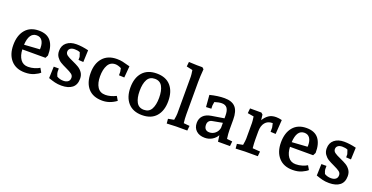

<svg xmlns="http://www.w3.org/2000/svg" viewBox="-28 -1496 4347 2244"><g transform="rotate(20 2145.0 -374.0)"><path d="M45 -245Q45 -365 104 -435Q163 -505 271 -505Q374 -505 422 -442.5Q470 -380 468 -267L450 -232H162Q165 -156 198 -109.5Q231 -63 293 -63Q333 -63 372 -75Q411 -87 434 -102L463 -52Q441 -31 393.5 -9.5Q346 12 280 12Q169 12 107 -57.5Q45 -127 45 -245ZM355 -303Q356 -309 356 -321Q356 -378 333 -411Q310 -444 265 -444Q171 -444 162 -290Z M571 -24 576 -168H639V-126Q639 -110 655 -73Q691 -51 737 -51Q772 -51 793.5 -67Q815 -83 815 -115Q815 -143 792 -160.5Q769 -178 719 -201Q671 -223 642.5 -240.5Q614 -258 592.5 -288.5Q571 -319 571 -362Q571 -430 617 -467.5Q663 -505 738 -505Q806 -505 888 -485L882 -337L821 -341V-379Q821 -384 804 -431Q776 -443 738 -443Q703 -443 683.5 -428Q664 -413 664 -387Q664 -361 688 -343.5Q712 -326 761 -305Q810 -283 840 -265Q870 -247 892 -216Q914 -185 914 -140Q914 -64 866.5 -27Q819 10 735 10Q689 10 652.5 1Q616 -8 571 -24Z M1006 -247Q1006 -366 1067.5 -435.5Q1129 -505 1242 -505Q1281 -505 1313 -498Q1345 -491 1406 -474L1394 -331L1327 -334V-376Q1325 -395 1319 -420Q1277 -441 1245 -441Q1183 -441 1153 -387.5Q1123 -334 1123 -247Q1123 -164 1155 -114Q1187 -64 1254 -64Q1316 -64 1386 -99L1416 -48Q1335 12 1243 12Q1127 12 1066.5 -56.5Q1006 -125 1006 -247Z M1501 -246Q1501 -367 1562 -436Q1623 -505 1737 -505Q1851 -505 1911.5 -436Q1972 -367 1972 -246Q1972 -126 1911.5 -57Q1851 12 1737 12Q1624 12 1562.5 -57.5Q1501 -127 1501 -246ZM1858 -246Q1858 -335 1829.5 -387Q1801 -439 1737 -439Q1673 -439 1644.5 -387Q1616 -335 1616 -246Q1616 -158 1644.5 -106Q1673 -54 1737 -54Q1801 -54 1829.5 -106Q1858 -158 1858 -246Z M2039 -52 2111 -66Q2121 -122 2121 -146V-605Q2121 -629 2112 -685L2036 -702L2042 -760L2143 -756H2211L2231 -738Q2223 -642 2223 -575V-176Q2223 -120 2230 -67L2304 -60L2298 0H2158Q2139 0 2044 5Z M2371 -123Q2371 -177 2404 -212Q2437 -247 2504 -258L2658 -283V-317Q2658 -379 2636.5 -408.5Q2615 -438 2570 -438Q2532 -438 2481 -421L2474 -377L2475 -336L2410 -333L2398 -480Q2498 -505 2579 -505Q2672 -505 2715.5 -457Q2759 -409 2759 -304V-176Q2759 -130 2768 -67L2835 -60L2829 0H2680L2669 -77Q2647 -38 2607 -14Q2567 10 2517 10Q2450 10 2410.5 -26Q2371 -62 2371 -123ZM2546 -68Q2588 -68 2619 -95Q2650 -122 2658 -164V-227L2539 -205Q2510 -201 2495 -184Q2480 -167 2480 -140Q2480 -105 2497 -86.5Q2514 -68 2546 -68Z M2896 -52 2968 -66Q2978 -122 2978 -146V-343Q2978 -364 2970 -420L2893 -433L2899 -494H3040L3060 -476L3068 -409Q3093 -452 3129.5 -477.5Q3166 -503 3221 -503Q3254 -503 3294 -493L3282 -316L3218 -319V-372Q3218 -377 3207 -423H3202Q3145 -423 3113 -383.5Q3081 -344 3081 -274V-176Q3081 -129 3087 -67L3181 -60L3175 0H3015Q2996 0 2901 5Z M3374 -245Q3374 -365 3433 -435Q3492 -505 3600 -505Q3703 -505 3751 -442.5Q3799 -380 3797 -267L3779 -232H3491Q3494 -156 3527 -109.5Q3560 -63 3622 -63Q3662 -63 3701 -75Q3740 -87 3763 -102L3792 -52Q3770 -31 3722.5 -9.5Q3675 12 3609 12Q3498 12 3436 -57.5Q3374 -127 3374 -245ZM3684 -303Q3685 -309 3685 -321Q3685 -378 3662 -411Q3639 -444 3594 -444Q3500 -444 3491 -290Z M3900 -24 3905 -168H3968V-126Q3968 -110 3984 -73Q4020 -51 4066 -51Q4101 -51 4122.5 -67Q4144 -83 4144 -115Q4144 -143 4121 -160.5Q4098 -178 4048 -201Q4000 -223 3971.5 -240.5Q3943 -258 3921.5 -288.5Q3900 -319 3900 -362Q3900 -430 3946 -467.5Q3992 -505 4067 -505Q4135 -505 4217 -485L4211 -337L4150 -341V-379Q4150 -384 4133 -431Q4105 -443 4067 -443Q4032 -443 4012.5 -428Q3993 -413 3993 -387Q3993 -361 4017 -343.5Q4041 -326 4090 -305Q4139 -283 4169 -265Q4199 -247 4221 -216Q4243 -185 4243 -140Q4243 -64 4195.5 -27Q4148 10 4064 10Q4018 10 3981.5 1Q3945 -8 3900 -24Z"/></g></svg>

Font: Andada Pro SemiBold
Style: Regular
Weight: 600
Designer: Carolina Giovagnoli
Foundry: Huerta Tipografica
Version: Version 3.005